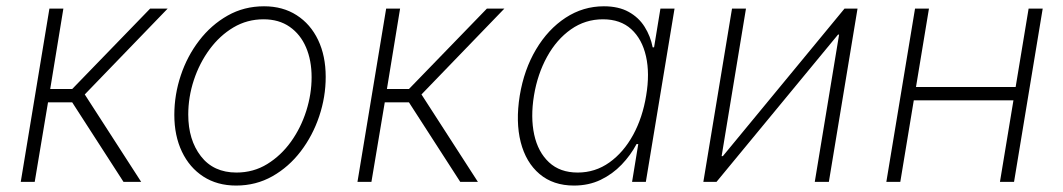

<svg xmlns="http://www.w3.org/2000/svg" viewBox="-20 -573 3351 605"><path d="M45.4 0 135.7 -545.9H179.7L138.2 -292.5H207.5L453.1 -545.9H508.3L247.1 -275.4L424.8 0H369.1L207.5 -250.5H131.3L89.4 0Z M724.1 11.7Q664.6 11.7 620.8 -16.6Q577.1 -44.9 553.2 -95.2Q529.3 -145.5 529.3 -210.9Q529.3 -274.4 549.6 -335.2Q569.8 -396 607.7 -445.3Q645.5 -494.6 697.3 -523.9Q749 -553.2 812 -553.2Q871.1 -553.2 914.8 -525.1Q958.5 -497.1 982.4 -447Q1006.3 -397 1006.3 -330.6Q1006.3 -267.6 985.8 -206.5Q965.3 -145.5 927.7 -96.2Q890.1 -46.9 838.4 -17.6Q786.6 11.7 724.1 11.7ZM725.1 -29.3Q778.8 -29.3 822.3 -56.2Q865.7 -83 897 -126.7Q928.2 -170.4 945.1 -223.6Q961.9 -276.9 961.9 -329.6Q961.9 -382.8 944.3 -423.8Q926.8 -464.8 892.8 -488.5Q858.9 -512.2 810.5 -512.2Q758.8 -512.2 715.6 -486.6Q672.4 -460.9 640.4 -417.5Q608.4 -374 590.8 -320.6Q573.2 -267.1 573.2 -211.9Q573.2 -132.3 613 -80.8Q652.8 -29.3 725.1 -29.3Z M1106.4 0 1196.8 -545.9H1240.7L1199.2 -292.5H1268.6L1514.2 -545.9H1569.3L1308.1 -275.4L1485.8 0H1430.2L1268.6 -250.5H1192.4L1150.4 0Z M1788.6 11.7Q1723.1 11.7 1680.2 -24.7Q1637.2 -61 1620.8 -125Q1604.5 -189 1617.7 -271.5Q1631.3 -354 1669.2 -417.5Q1707 -481 1762.2 -517.1Q1817.4 -553.2 1882.8 -553.2Q1929.2 -553.2 1960.9 -535.6Q1992.7 -518.1 2011.2 -488.5Q2029.8 -459 2036.6 -423.8H2041L2061 -545.9H2105.5L2015.1 0H1971.7L1991.2 -119.1H1985.8Q1967.3 -84 1938.7 -54.2Q1910.2 -24.4 1872.6 -6.3Q1835 11.7 1788.6 11.7ZM1800.3 -29.3Q1855.5 -29.3 1900.1 -61Q1944.8 -92.8 1974.9 -147.7Q2004.9 -202.6 2016.1 -272Q2027.8 -341.3 2015.6 -395.5Q2003.4 -449.7 1969.2 -481Q1935.1 -512.2 1879.9 -512.2Q1824.2 -512.2 1779.1 -480.5Q1733.9 -448.7 1703.9 -394.3Q1673.8 -339.8 1662.6 -272Q1651.4 -203.6 1663.3 -148.7Q1675.3 -93.8 1710 -61.5Q1744.6 -29.3 1800.3 -29.3Z M2591.8 0H2547.4L2624 -463.9H2620.6L2237.8 0H2196.3L2286.6 -545.9H2330.6L2253.9 -81.1H2257.8L2641.1 -545.9H2682.1Z M3194.3 -298.8 3187.5 -256.8H2847.2L2854.5 -298.8ZM2907.2 -545.9 2816.9 0H2772.9L2863.3 -545.9ZM3265.6 -545.9 3175.3 0H3130.9L3221.2 -545.9Z"/></svg>

Font: Inter ExtraLight
Style: Italic
Weight: 250
Italic angle: -9.3988°
Designer: Rasmus Andersson
Foundry: rsms
Version: Version 4.001;git-66647c0bb